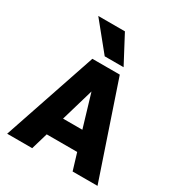

<svg xmlns="http://www.w3.org/2000/svg" viewBox="-206 -1026 1078 1161"><g transform="rotate(30 333.5 -446.0)"><path d="M139.2 -892.1H325.2L426.8 -700.2H294.9ZM648.9 0H475.1L439.9 -116.2H227.1L192.9 0H18.1L237.8 -649.9H429.2ZM332 -476.1 265.1 -248H399.9Z"/></g></svg>

Font: Overused Grotesk ExtraBold
Style: Regular
Weight: 800
Version: Version 0.002